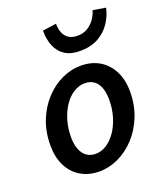

<svg xmlns="http://www.w3.org/2000/svg" viewBox="-138 -829 799 934"><g transform="rotate(-20 261.5 -362.5)"><path d="M217 12Q162 12 120.5 -12.5Q79 -37 56.5 -82Q34 -127 34 -188Q34 -259 57 -316.5Q80 -374 119 -416Q158 -458 206 -480.5Q254 -503 304 -503Q360 -503 401 -478.5Q442 -454 465 -409Q488 -364 488 -303Q488 -233 464.5 -175Q441 -117 402.5 -75.5Q364 -34 315.5 -11Q267 12 217 12ZM229 -75Q258 -75 285 -92.5Q312 -110 333 -140.5Q354 -171 366.5 -212Q379 -253 379 -300Q379 -356 357 -386Q335 -416 293 -416Q264 -416 236.5 -399Q209 -382 188 -351.5Q167 -321 154.5 -280Q142 -239 142 -192Q142 -137 164.5 -106Q187 -75 229 -75ZM327 -571Q281 -571 251 -590Q221 -609 206 -644Q191 -679 191 -726L262 -736Q262 -710 270 -689.5Q278 -669 295.5 -657Q313 -645 342 -645Q371 -645 393 -658Q415 -671 430 -692Q445 -713 452 -737L518 -726Q509 -685 485.5 -650Q462 -615 423 -593Q384 -571 327 -571Z"/></g></svg>

Font: Source Sans 3 ExtraLight SemiBold
Style: Italic
Weight: 600
Italic angle: -11°
Version: Version 3.052;hotconv 1.1.0;makeotfexe 2.6.0